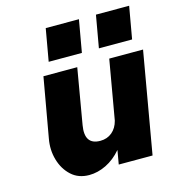

<svg xmlns="http://www.w3.org/2000/svg" viewBox="-108 -812 840 916"><g transform="rotate(-15 311.5 -353.5)"><path d="M449 -719H613L585 -560H421ZM201 -719H365L337 -560H173ZM251 -226Q235 -132 314 -132Q348 -132 372 -152Q396 -172 405 -207L456 -500H623L536 0H369L381 -69Q347 -29 305 -8.5Q263 12 221 12Q168 12 133 -20Q98 -52 83.5 -102Q69 -152 79 -206L131 -500H298Z"/></g></svg>

Font: Overused Grotesk ExtraBold
Style: Italic
Weight: 800
Italic angle: -10°
Version: Version 0.003